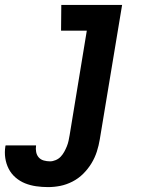

<svg xmlns="http://www.w3.org/2000/svg" viewBox="-92 -540 612 783"><path d="M104 223Q79 223 55 219.5Q31 216 10 207.5Q-11 199 -28.5 184Q-46 169 -56.5 148.5Q-67 128 -70.5 104.5Q-74 81 -70 56L-69 53H55V54Q53 67 55.5 80Q58 93 66 102Q74 111 86.5 114.5Q99 118 112 118Q123 118 135 113Q147 108 155.5 99Q164 90 170 79Q176 68 180.5 57Q185 46 187.5 34.5Q190 23 192 11L262 -415H157L158 -520H406L315 28Q311 53 303 78Q295 103 281 126Q267 149 247.5 168.5Q228 188 203.5 200.5Q179 213 154 218Q129 223 104 223Z"/></svg>

Font: Iosevka Extrabold Oblique
Style: Regular
Weight: 800
Italic angle: -9°
Monospace: yes
Designer: Belleve Invis
Foundry: Belleve Invis
Version: Version 32.5.0; ttfautohint (v1.8.4)